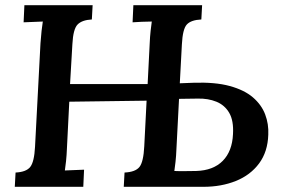

<svg xmlns="http://www.w3.org/2000/svg" viewBox="-20 -720 1092 740"><path d="M37 0 40 -55Q81 -57 96.5 -76.5Q112 -96 115 -154L136 -553Q140 -607 145 -637L71 -634L74 -700H337L334 -645Q296 -643 279 -625.5Q262 -608 259 -550L250 -396H549L557 -553Q558 -578 560.5 -601Q563 -624 565 -637Q548 -637 526 -636Q504 -635 491 -634L494 -700H759L756 -645Q716 -643 700 -625.5Q684 -608 681 -549L673 -399L725 -401Q809 -404 865.5 -388.5Q922 -373 955 -344.5Q988 -316 1002 -279Q1016 -242 1014 -201Q1012 -135 978.5 -90Q945 -45 889 -22.5Q833 0 764 0H457L460 -55Q502 -57 517.5 -76.5Q533 -96 536 -156L545 -332L247 -328L238 -149Q237 -122 234.5 -98.5Q232 -75 230 -63L304 -66L301 0ZM652 -61Q671 -60 695.5 -60.5Q720 -61 736 -61Q802 -63 838.5 -100Q875 -137 878 -203Q881 -255 863.5 -285Q846 -315 814 -328Q782 -341 742 -340Q723 -340 705.5 -339.5Q688 -339 670 -339L660 -146Q659 -119 656.5 -96.5Q654 -74 652 -61Z"/></svg>

Font: Lora SemiBold
Style: Italic
Weight: 600
Italic angle: -3°
Designer: Olga Karpushina, Alexei Vanyashin (Cyrillic)
Foundry: Cyreal
Version: Version 3.011; ttfautohint (v1.8.4.7-5d5b)